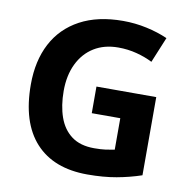

<svg xmlns="http://www.w3.org/2000/svg" viewBox="-81 -804 887 895"><g transform="rotate(10 362.0 -357.0)"><path d="M361 -401H644V-31Q588 -12 527 -1Q466 10 390 10Q230 10 144 -84Q58 -178 58 -358Q58 -470 101 -552Q144 -634 227.5 -679Q311 -724 431 -724Q488 -724 543 -712Q598 -700 643 -680L593 -559Q560 -576 518 -587Q476 -598 430 -598Q364 -598 315.5 -568Q267 -538 240.5 -483Q214 -428 214 -355Q214 -285 233 -231Q252 -177 293 -146.5Q334 -116 400 -116Q432 -116 454 -119Q476 -122 496 -126V-275H361Z"/></g></svg>

Font: Noto Sans
Style: Bold
Weight: 700
Designer: Monotype Design Team
Foundry: Monotype Imaging Inc.
Version: Version 2.000;GOOG;noto-source:20170915:90ef993387c0; ttfaut